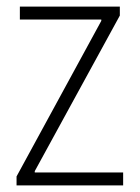

<svg xmlns="http://www.w3.org/2000/svg" viewBox="-20 -560 422 580"><path d="M30 -27 286 -497V-501H40V-540H342V-513L85 -43V-39H352V0H30Z"/></svg>

Font: Encode Sans Compressed
Style: ExtraLight
Weight: 200
Designer: Pablo Impallari, Andres Torresi
Foundry: Pablo Impallari, Andres Torresi
Version: Version 1.000; ttfautohint (v1.00) -l 8 -r 50 -G 200 -x 14 -